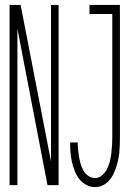

<svg xmlns="http://www.w3.org/2000/svg" viewBox="-20 -755 540 783"><path d="M367 8Q348 8 331 -1.5Q314 -11 302.5 -26Q291 -41 284 -59.5Q277 -78 273 -96.5Q269 -115 267.5 -134Q266 -153 266 -172Q266 -172 266 -172.5Q266 -173 266 -174H297Q297 -173 297 -173Q297 -173 297 -173Q297 -158 298.5 -143Q300 -128 302.5 -114Q305 -100 309 -86Q313 -72 320.5 -59Q328 -46 340.5 -37.5Q353 -29 367 -29Q384 -29 396.5 -40Q409 -51 416.5 -66Q424 -81 428 -97Q432 -113 434 -129.5Q436 -146 437 -162.5Q438 -179 438 -195V-698H345V-735H469V-195Q469 -179 468.5 -163.5Q468 -148 466.5 -132.5Q465 -117 461.5 -101.5Q458 -86 453 -71Q448 -56 441 -42Q434 -28 423 -16.5Q412 -5 397.5 1.5Q383 8 367 8ZM19 0V-735H64L188 -97V-735H219V0H174L171 -14L51 -638V0Z"/></svg>

Font: Iosevka SS04 Extralight
Style: Regular
Weight: 200
Monospace: yes
Designer: Belleve Invis
Foundry: Belleve Invis
Version: Version 19.0.0; ttfautohint (v1.8.4)